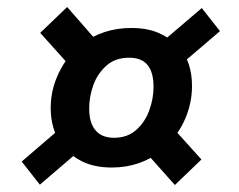

<svg xmlns="http://www.w3.org/2000/svg" viewBox="-20 -575 682 549"><path d="M94 -47 42 -113 163 -217 156 -162Q141 -182 133 -208.5Q125 -235 125 -266Q125 -314 144 -357.5Q163 -401 196 -435L183 -383L95 -481L172 -555L262 -452L213 -449Q244 -472 279.5 -483.5Q315 -495 355 -495Q401 -495 433 -481Q465 -467 485 -447L441 -453L557 -552L609 -486L492 -386L494 -439Q529 -396 529 -329Q529 -281 510 -236.5Q491 -192 458 -161L463 -222L556 -119L480 -46L391 -146L443 -145Q413 -121 377 -108.5Q341 -96 300 -96Q252 -96 218 -112Q184 -128 164 -154H219ZM306 -181Q344 -181 369 -203Q394 -225 406.5 -258.5Q419 -292 419 -327Q419 -368 402 -389Q385 -410 349 -410Q310 -410 284.5 -387.5Q259 -365 247 -332Q235 -299 235 -265Q235 -224 253 -202.5Q271 -181 306 -181Z"/></svg>

Font: Bitter Thin
Style: Bold Italic
Weight: 700
Italic angle: -9°
Version: Version 3.021